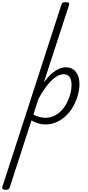

<svg xmlns="http://www.w3.org/2000/svg" viewBox="-167 -1150 822 1800"><path d="M-115 630Q-130 630 -140 623Q-150 616 -145 602L408 -1104Q413 -1120 421 -1125Q429 -1130 446 -1130Q470 -1130 477.5 -1122.5Q485 -1115 479 -1099L244 -378Q282 -429 318 -460Q354 -491 387.5 -505Q421 -519 450 -519Q510 -519 544 -476.5Q578 -434 578 -361Q578 -316 564.5 -264Q551 -212 525 -162.5Q499 -113 459.5 -72.5Q420 -32 369 -7.5Q318 17 254 17Q223 17 190 6.5Q157 -4 128 -21L-76 608Q-79 619 -88 624.5Q-97 630 -115 630ZM146 -76Q178 -59 205.5 -52.5Q233 -46 257 -46Q307 -46 346.5 -66.5Q386 -87 415.5 -120.5Q445 -154 464.5 -195Q484 -236 494 -276.5Q504 -317 504 -352Q504 -384 496 -407Q488 -430 471 -442Q454 -454 429 -454Q395 -454 356 -428Q317 -402 276 -350.5Q235 -299 193 -222Z"/></svg>

Font: Playwrite CU Light
Style: Regular
Weight: 300
Designer: Veronika Burian, José Scaglione
Foundry: TypeTogether
Version: Version 1.002